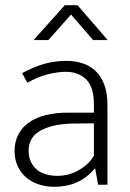

<svg xmlns="http://www.w3.org/2000/svg" viewBox="-20 -710 500 738"><path d="M65 -429Q112 -454 151.5 -465Q191 -476 236 -476Q268 -476 296.5 -467Q325 -458 346.5 -438Q368 -418 380.5 -385.5Q393 -353 393 -306V0H357L346 -62H344Q315 -27 276 -9.5Q237 8 189 8Q156 8 128 -1.5Q100 -11 79.5 -29Q59 -47 47.5 -72.5Q36 -98 36 -129Q36 -166 51 -194Q66 -222 93 -240.5Q120 -259 157.5 -268Q195 -277 241 -277H341V-308Q341 -376 311 -405Q281 -434 233 -434Q204 -434 166 -425Q128 -416 85 -392ZM341 -236 258 -235Q213 -234 181 -225.5Q149 -217 128.5 -203.5Q108 -190 99 -171.5Q90 -153 90 -132Q90 -106 99 -87.5Q108 -69 123 -57Q138 -45 158.5 -39.5Q179 -34 202 -34Q220 -34 239 -38.5Q258 -43 276.5 -52.5Q295 -62 312 -76.5Q329 -91 341 -112ZM394 -556H338L253 -654L166 -556H109L229 -690H278Z"/></svg>

Font: Ek Mukta ExtraLight
Style: Regular
Weight: 275
Designer: Girish Dalvi and Yashodeep Gholap
Foundry: Ek Type
Version: Version 2.538;PS 1.002;hotconv 16.6.51;makeotf.lib2.5.65220;